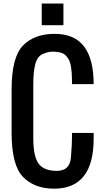

<svg xmlns="http://www.w3.org/2000/svg" viewBox="-20 -1079 581 1107"><path d="M292 8.8Q178.7 8.8 112.8 -58.8Q46.9 -126.5 46.9 -313V-562.5Q46.9 -749.5 112.8 -816.7Q178.7 -883.8 293.9 -883.8Q409.7 -883.8 464.8 -810.8Q520 -737.8 520 -593.8H395V-621.6Q393.6 -706.5 375.7 -737.1Q357.9 -767.6 334.2 -774.4Q310.5 -781.2 283.7 -781.2Q256.8 -781.2 225.8 -767.3Q194.8 -753.4 183.3 -708.7Q171.9 -664.1 171.9 -593.8V-281.2Q171.9 -177.7 202.4 -135.7Q232.9 -93.8 307.9 -93.8Q382.8 -93.8 388.9 -171.4Q395 -249 395 -281.2V-312.5H520V-281.2Q520.5 8.8 292 8.8ZM220.7 -933.6V-1058.6H345.7V-933.6Z"/></svg>

Font: Oswald-Regular
Style: Regular
Weight: 400
Designer: vernon adams
Foundry: vernon adams
Version: Version 2.002; ttfautohint (v0.92.18-e454-dirty) -l 8 -r 50 